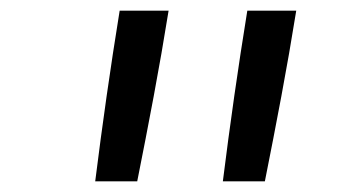

<svg xmlns="http://www.w3.org/2000/svg" viewBox="-20 -792 640 361"><path d="M159 -451Q169 -531 180.5 -611.5Q192 -692 205 -772H297Q284 -691 269 -611Q254 -531 238 -451ZM399 -451Q409 -531 420.5 -611.5Q432 -692 445 -772H537Q524 -691 509 -611Q494 -531 478 -451Z"/></svg>

Font: Iosevka Slab Extended
Style: Italic
Weight: 400
Width: 7
Italic angle: -9°
Monospace: yes
Designer: Belleve Invis
Foundry: Belleve Invis
Version: Version 11.1.0; ttfautohint (v1.8.3)